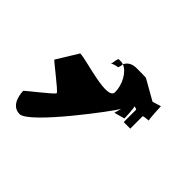

<svg xmlns="http://www.w3.org/2000/svg" viewBox="-129 -933 1121 1121"><g transform="rotate(-45 431.0 -372.5)"><path d="M41 -613C41 -535 451 -230 482 -215L438 -227L456 -162C461 -162 542 -165 548 -171C547 -166 544 -150 540 -150H438V-96H540C545 -96 548 -48 548 -52C548 -58 657 -62 657 -62L641 -115L713 -242C714 -246 714 -315 714 -319C714 -363 693 -383 673 -392C656 -346 587 -309 526 -309C454 -309 542 -557 542 -613L410 -694C410 -702 293 -546 281 -546C268 -546 151 -702 151 -694C151 -694 41 -694 41 -613ZM626 -443C625 -444 624 -444 623 -444C623 -444 622 -444 626 -443ZM626 -443C635 -437 641 -407 641 -400C641 -400 656 -392 673 -392C675 -398 677 -403 677 -409V-430C677 -436 639 -441 626 -443Z"/></g></svg>

Font: Ampere
Style: Ext
Weight: 400
Version: Version 1